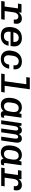

<svg xmlns="http://www.w3.org/2000/svg" viewBox="2014 -2776 771 4840"><g transform="rotate(90 2400.0 -355.5)"><path d="M132 0 191 -422H69L83 -511H297L294 -440Q319 -478 357 -499.5Q395 -521 447 -521Q509 -521 544 -485Q579 -449 579 -388Q579 -371 576.5 -353Q574 -335 569 -317H470Q472 -327 473 -334.5Q474 -342 474 -348Q474 -432 395 -432Q354 -432 326 -401Q298 -370 290 -318L246 0ZM5 0 18 -87H477L464 0Z M875 10Q810 10 761.5 -13Q713 -36 686.5 -84Q660 -132 660 -205Q660 -274 677.5 -331.5Q695 -389 729.5 -431.5Q764 -474 815.5 -497.5Q867 -521 934 -521H948Q1007 -521 1052.5 -498Q1098 -475 1123.5 -434.5Q1149 -394 1149 -340Q1149 -329 1148 -311Q1147 -293 1145 -273.5Q1143 -254 1139 -236H731L788 -275Q784 -252 781 -230Q778 -208 778 -190Q778 -144 793.5 -117.5Q809 -91 834.5 -80Q860 -69 890 -69Q946 -69 980.5 -98Q1015 -127 1023 -186H1132Q1124 -128 1093 -84Q1062 -40 1010 -15Q958 10 884 10ZM790 -291 741 -307H1034Q1036 -321 1036 -328Q1036 -335 1036 -341Q1036 -375 1022 -397Q1008 -419 984.5 -430.5Q961 -442 933 -442Q894 -442 864 -424.5Q834 -407 815.5 -373.5Q797 -340 790 -291Z M1455 10Q1395 10 1349.5 -15.5Q1304 -41 1278.5 -88Q1253 -135 1253 -197Q1253 -211 1255 -227Q1257 -243 1261 -273Q1272 -349 1307.5 -404.5Q1343 -460 1399 -490.5Q1455 -521 1526 -521H1536Q1626 -521 1677 -474Q1728 -427 1728 -347Q1728 -338 1728 -328.5Q1728 -319 1726 -310H1623Q1626 -328 1626 -343Q1626 -393 1598 -417.5Q1570 -442 1526 -442Q1470 -442 1433 -403Q1396 -364 1386 -296Q1380 -253 1377 -230Q1374 -207 1373.5 -197.5Q1373 -188 1373 -182Q1373 -126 1402 -97.5Q1431 -69 1477 -69Q1533 -69 1566 -103Q1599 -137 1608 -201H1711Q1697 -102 1632 -46Q1567 10 1466 10Z M2015 0 2103 -632H1924L1936 -721H2231L2130 0ZM1835 0 1847 -87H2311L2298 0Z M2620 10Q2569 10 2529.5 -12Q2490 -34 2467.5 -79Q2445 -124 2445 -191Q2445 -260 2460 -320Q2475 -380 2505 -425Q2535 -470 2580 -495.5Q2625 -521 2686 -521Q2736 -521 2774.5 -502Q2813 -483 2832 -447L2853 -511H2946L2895 -147Q2891 -121 2890 -109.5Q2889 -98 2889 -90Q2889 -80 2895 -74.5Q2901 -69 2910 -69Q2919 -69 2929 -72Q2939 -75 2949 -80L2939 -7Q2923 0 2903.5 5Q2884 10 2860 10Q2821 10 2800.5 -8Q2780 -26 2781 -60Q2750 -23 2712.5 -6.5Q2675 10 2620 10ZM2661 -70Q2706 -70 2735 -94.5Q2764 -119 2778 -163Q2792 -219 2798 -258Q2804 -297 2804 -325Q2804 -379 2778.5 -410Q2753 -441 2704 -441Q2658 -441 2628 -414.5Q2598 -388 2583 -341Q2572 -291 2566 -251.5Q2560 -212 2560 -183Q2560 -153 2570.5 -127Q2581 -101 2603 -85.5Q2625 -70 2661 -70Z M3011 0 3086 -511H3149L3154 -449Q3174 -488 3203.5 -504.5Q3233 -521 3265 -521Q3301 -521 3325 -502.5Q3349 -484 3359 -446Q3379 -484 3408 -502.5Q3437 -521 3474 -521Q3521 -521 3548.5 -492Q3576 -463 3576 -404Q3576 -388 3573.5 -367Q3571 -346 3567 -322L3520 0H3424L3471 -322Q3473 -333 3473.5 -346.5Q3474 -360 3474 -373Q3474 -401 3462.5 -414.5Q3451 -428 3429 -428Q3400 -428 3384 -400Q3368 -372 3362 -328L3314 0H3218L3264 -323Q3267 -340 3268 -355Q3269 -370 3269 -380Q3269 -403 3257.5 -415.5Q3246 -428 3227 -428Q3207 -428 3192 -414.5Q3177 -401 3168 -377.5Q3159 -354 3155 -325L3108 0Z M3820 10Q3769 10 3729.5 -12Q3690 -34 3667.5 -79Q3645 -124 3645 -191Q3645 -260 3660 -320Q3675 -380 3705 -425Q3735 -470 3780 -495.5Q3825 -521 3886 -521Q3936 -521 3974.5 -502Q4013 -483 4032 -447L4053 -511H4146L4095 -147Q4091 -121 4090 -109.5Q4089 -98 4089 -90Q4089 -80 4095 -74.5Q4101 -69 4110 -69Q4119 -69 4129 -72Q4139 -75 4149 -80L4139 -7Q4123 0 4103.5 5Q4084 10 4060 10Q4021 10 4000.5 -8Q3980 -26 3981 -60Q3950 -23 3912.5 -6.5Q3875 10 3820 10ZM3861 -70Q3906 -70 3935 -94.5Q3964 -119 3978 -163Q3992 -219 3998 -258Q4004 -297 4004 -325Q4004 -379 3978.5 -410Q3953 -441 3904 -441Q3858 -441 3828 -414.5Q3798 -388 3783 -341Q3772 -291 3766 -251.5Q3760 -212 3760 -183Q3760 -153 3770.5 -127Q3781 -101 3803 -85.5Q3825 -70 3861 -70Z M4332 0 4391 -422H4269L4283 -511H4497L4494 -440Q4519 -478 4557 -499.5Q4595 -521 4647 -521Q4709 -521 4744 -485Q4779 -449 4779 -388Q4779 -371 4776.5 -353Q4774 -335 4769 -317H4670Q4672 -327 4673 -334.5Q4674 -342 4674 -348Q4674 -432 4595 -432Q4554 -432 4526 -401Q4498 -370 4490 -318L4446 0ZM4205 0 4218 -87H4677L4664 0Z"/></g></svg>

Font: Chivo Mono Medium
Style: Italic
Weight: 500
Italic angle: -8.05°
Monospace: yes
Designer: Hector Gatti
Foundry: Omnibus-Type
Version: Version 1.008